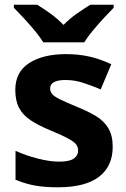

<svg xmlns="http://www.w3.org/2000/svg" viewBox="-20 -786 537 816"><path d="M459 -162Q459 -79 400.5 -34.5Q342 10 226 10Q169 10 128 2.5Q87 -5 46 -22V-145Q90 -125 141 -112Q192 -99 231 -99Q275 -99 293.5 -112Q312 -125 312 -146Q312 -160 304.5 -171Q297 -182 272 -196Q247 -210 194 -232Q143 -253 110 -275Q77 -297 61 -327.5Q45 -358 45 -404Q45 -480 104 -518Q163 -556 261 -556Q312 -556 358 -546Q404 -536 453 -513L408 -406Q368 -423 332 -434.5Q296 -446 259 -446Q193 -446 193 -410Q193 -397 201.5 -386.5Q210 -376 234.5 -364Q259 -352 307 -332Q354 -313 388 -292.5Q422 -272 440.5 -241Q459 -210 459 -162ZM164 -606Q150 -629 127.5 -656Q105 -683 81 -709Q57 -735 39 -753V-766H138Q164 -750 194 -728.5Q224 -707 250 -680Q276 -707 307 -728.5Q338 -750 364 -766H463V-753Q445 -735 421 -709Q397 -683 374.5 -656Q352 -629 338 -606Z"/></svg>

Font: Noto IKEA Arabic
Style: Bold
Weight: 700
Designer: Monotype Design Team
Foundry: Monotype Imaging Inc.
Version: Version 1.200